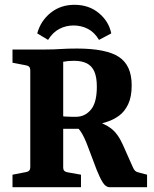

<svg xmlns="http://www.w3.org/2000/svg" viewBox="-20 -779 642 799"><path d="M32 0V-52L89 -63Q106 -66 106 -83V-487Q106 -504 89 -507L32 -518V-573H171Q203 -573 232 -575Q261 -577 300 -577Q422 -577 475 -542Q528 -507 528 -424Q528 -376 513.5 -345.5Q499 -315 476 -298Q453 -281 426.5 -272.5Q400 -264 376 -258L341 -243Q315 -243 285.5 -243Q256 -243 226 -243V-298Q237 -295 251 -294Q265 -293 278.5 -293Q292 -293 299 -293Q335 -294 359 -323.5Q383 -353 383 -418Q383 -458 372.5 -481.5Q362 -505 341 -515.5Q320 -526 288 -526Q276 -526 264.5 -525Q253 -524 243 -522V-81Q243 -65 261 -62L317 -52V0ZM436 0Q420 0 407.5 -20Q395 -40 382 -73L345 -171Q331 -209 316 -231.5Q301 -254 282 -261L361 -280Q411 -268 441 -245.5Q471 -223 492 -175L532 -85Q537 -73 542.5 -68Q548 -63 558 -61L592 -52V0ZM290 -759Q350 -759 391.5 -724.5Q433 -690 443 -640L392 -613Q373 -645 345.5 -659Q318 -673 286 -673Q255 -673 227.5 -659Q200 -645 180 -613L135 -640Q149 -692 190.5 -725.5Q232 -759 290 -759Z"/></svg>

Font: Rasa
Style: Regular
Weight: 400
Designer: Anna Giedrys (Yrsa+Rasa design), David Brezina (Yrsa art-direction, Rasa art-direction, design)
Foundry: Rosetta Type Foundry
Version: Version 2.004